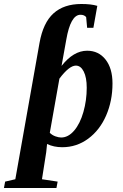

<svg xmlns="http://www.w3.org/2000/svg" viewBox="-91 -724 611 957"><path d="M469.7 -308.1Q469.7 -221.2 438 -148.2Q406.2 -75.2 348.6 -32.7Q291 9.8 219.2 9.8Q177.2 9.8 143.6 -6.3Q141.1 22 139.4 34.4Q137.7 46.9 118.2 169.4L196.3 181.2L190.4 212.9H-71.3L-65.4 181.2L-14.6 169.4L106 -510.3Q124 -610.8 175.8 -657.5Q227.5 -704.1 314.5 -704.1Q363.8 -704.1 394 -694.8L374.5 -585.4H343.3L338.4 -638.7Q329.1 -650.4 310.1 -650.4Q260.7 -650.4 239.3 -525.9L215.8 -395.5Q275.4 -471.2 343.3 -471.2Q400.4 -471.2 435.1 -427.2Q469.7 -383.3 469.7 -308.1ZM341.3 -286.6Q341.3 -337.9 326.4 -367.4Q311.5 -397 287.1 -397Q253.9 -397 205.1 -332L157.2 -62Q168.9 -50.3 185.3 -44.4Q201.7 -38.6 213.9 -38.6Q249 -38.6 278.6 -73Q308.1 -107.4 324.7 -165.8Q341.3 -224.1 341.3 -286.6Z"/></svg>

Font: Tinos
Style: Bold Italic
Weight: 700
Italic angle: -16.333°
Designer: Steve Matteson
Foundry: Monotype Imaging Inc.
Version: Version 1.23